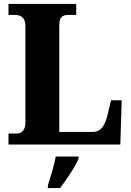

<svg xmlns="http://www.w3.org/2000/svg" viewBox="-20 -734 664 975"><path d="M23 0H591L598 -225H544L526 -150C511 -89 488 -64 451 -64H281V-604C281 -643 292 -658 327 -658H367V-714H23V-658H59C87 -658 109 -643 109 -602V-110C109 -71 87 -56 66 -56H23ZM223 208V221H285C318 178 362 113 379 71V61H263C256 104 235 169 223 208Z"/></svg>

Font: Noto Serif Georgian SemiCondensed ExtraBold
Style: Regular
Weight: 800
Width: 4
Designer: Monotype Design Team, Akaki Razmadze
Foundry: Google LLC
Version: Version 2.003